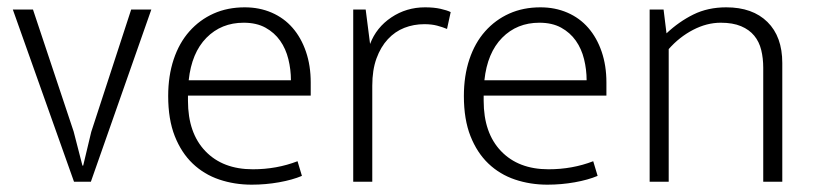

<svg xmlns="http://www.w3.org/2000/svg" viewBox="-20 -496 2231 524"><path d="M338 -470H393L228 0H182L15 -470H70L181 -137L205 -44H207L229 -136Z M828 -235H493V-221Q493 -133 540.5 -83.5Q588 -34 670 -34Q735 -34 792 -56L804 -16Q778 -5 741.5 1.5Q705 8 667 8Q620 8 578.5 -6Q537 -20 506 -49.5Q475 -79 457 -124.5Q439 -170 439 -234Q439 -289 454 -334Q469 -379 497 -410.5Q525 -442 563 -459Q601 -476 648 -476Q688 -476 721.5 -461.5Q755 -447 778.5 -420Q802 -393 815 -355Q828 -317 828 -271ZM774 -277Q774 -306 767 -334.5Q760 -363 744.5 -385Q729 -407 704.5 -420.5Q680 -434 645 -434Q584 -434 543.5 -393Q503 -352 495 -277Z M944 0V-470H978L990 -376Q1007 -421 1048 -448.5Q1089 -476 1140 -476Q1164 -476 1182 -472Q1200 -468 1210 -463L1200 -417Q1188 -422 1173 -426Q1158 -430 1138 -430Q1109 -430 1083.5 -420Q1058 -410 1038.5 -389Q1019 -368 1007.5 -336.5Q996 -305 996 -262V0Z M1635 -235H1300V-221Q1300 -133 1347.5 -83.5Q1395 -34 1477 -34Q1542 -34 1599 -56L1611 -16Q1585 -5 1548.5 1.5Q1512 8 1474 8Q1427 8 1385.5 -6Q1344 -20 1313 -49.5Q1282 -79 1264 -124.5Q1246 -170 1246 -234Q1246 -289 1261 -334Q1276 -379 1304 -410.5Q1332 -442 1370 -459Q1408 -476 1455 -476Q1495 -476 1528.5 -461.5Q1562 -447 1585.5 -420Q1609 -393 1622 -355Q1635 -317 1635 -271ZM1581 -277Q1581 -306 1574 -334.5Q1567 -363 1551.5 -385Q1536 -407 1511.5 -420.5Q1487 -434 1452 -434Q1391 -434 1350.5 -393Q1310 -352 1302 -277Z M1805 0H1753V-470H1791L1799 -405Q1833 -437 1872.5 -456.5Q1912 -476 1962 -476Q2034 -476 2074.5 -436Q2115 -396 2115 -324V0H2063V-311Q2063 -337 2057.5 -359.5Q2052 -382 2038.5 -398.5Q2025 -415 2002.5 -424.5Q1980 -434 1947 -434Q1909 -434 1871.5 -414.5Q1834 -395 1805 -362Z"/></svg>

Font: Ek Mukta ExtraLight
Style: Regular
Weight: 275
Designer: Girish Dalvi and Yashodeep Gholap
Foundry: Ek Type
Version: Version 2.538;PS 1.002;hotconv 16.6.51;makeotf.lib2.5.65220;